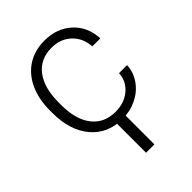

<svg xmlns="http://www.w3.org/2000/svg" viewBox="-217 -639 950 950"><g transform="rotate(-45 257.5 -164.0)"><path d="M271.5 -39.6Q332.5 -39.6 373.8 -74Q415 -108.4 418.5 -163.1H474.6Q472.2 -114.7 444.3 -75Q416.5 -35.2 370.4 -12.7Q324.2 9.8 271.5 9.8Q167.5 9.8 106.7 -62.5Q45.9 -134.8 45.9 -256.8V-274.4Q45.9 -352.5 73.2 -412.6Q100.6 -472.7 151.6 -505.4Q202.6 -538.1 271 -538.1Q357.9 -538.1 414.3 -486.3Q470.7 -434.6 474.6 -350.1H418.5Q414.6 -412.1 373.8 -450.2Q333 -488.3 271 -488.3Q191.9 -488.3 148.2 -431.2Q104.5 -374 104.5 -271V-253.9Q104.5 -152.8 148.2 -96.2Q191.9 -39.6 271.5 -39.6ZM293 210H234.4V-23.4H293Z"/></g></svg>

Font: SteelSelectRoboto
Style: Regular
Weight: 300
Designer: Google
Version: Version 2.137; 2017